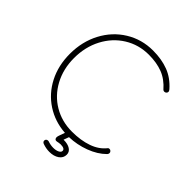

<svg xmlns="http://www.w3.org/2000/svg" viewBox="-261 -961 1293 1293"><g transform="rotate(45 385.5 -314.5)"><path d="M453 10 439 48H441Q480 48 503 63Q526 78 526 104Q526 136 498.5 155Q471 174 429 174Q397 174 364 162Q351 156 351 144Q351 136 356.5 131Q362 126 370 126Q375 126 377 127Q403 136 428 136Q454 136 471 127.5Q488 119 488 106Q488 84 447 84L429 86Q417 89 410 89Q402 89 398 83Q394 77 394 70Q394 63 398 51L413 9Q312 2 231.5 -50.5Q151 -103 105.5 -191.5Q60 -280 60 -391Q60 -507 109.5 -601Q159 -695 246.5 -749Q334 -803 441 -803Q523 -803 587.5 -778.5Q652 -754 703 -696Q711 -686 711 -680Q711 -672 705 -666Q699 -660 690 -660Q682 -660 677 -665Q630 -719 573 -741Q516 -763 441 -763Q345 -763 267 -714.5Q189 -666 144.5 -581Q100 -496 100 -391Q100 -287 144.5 -204.5Q189 -122 266.5 -76Q344 -30 441 -30Q524 -30 588.5 -52.5Q653 -75 690 -122Q693 -127 702 -127Q710 -127 716 -121Q722 -115 722 -107Q722 -98 715 -91Q669 -45 598 -18.5Q527 8 453 10Z"/></g></svg>

Font: Tsukimi Rounded Light
Style: Regular
Weight: 300
Designer: Takashi Funayama
Foundry: Takashi Funayama
Version: Version 1.032; ttfautohint (v1.8.3)